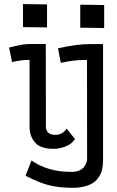

<svg xmlns="http://www.w3.org/2000/svg" viewBox="-20 -708 558 917"><path d="M396 55.7 395.5 -421.9Q395.5 -421.9 387.7 -421.9Q331.1 -421.9 270.5 -407.7L256.8 -477.1Q345.2 -497.6 415 -497.6H472.2V57.6Q472.2 80.1 468.3 98.6Q464.4 117.2 454.1 134.3Q443.8 151.4 427.7 163.1Q411.6 174.8 385.7 181.9Q359.9 189 326.2 189Q270 189 221.4 178.5Q172.9 168 102.1 131.3L130.4 58.6Q209.5 112.8 315.9 112.8H324.2Q343.3 112.8 358.2 106.4Q373 100.1 380.6 90.3Q388.2 80.6 391.8 71.8Q395.5 63 396 55.7ZM140.1 -498H198.7L199.2 -106Q199.2 -64 243.2 -64Q279.3 -64 297.9 -93.8L338.4 -43.9Q322.8 -20 293.2 -8.5Q263.7 2.9 234.9 2.9Q174.3 2.9 147.7 -26.9Q121.1 -56.6 121.1 -104V-421.9H115.2Q82 -421.9 37.6 -411.6L23.4 -481Q30.3 -482.4 44.2 -485.8Q58.1 -489.3 62 -490Q65.9 -490.7 75.9 -492.9Q85.9 -495.1 90.6 -495.6Q95.2 -496.1 104 -496.8Q112.8 -497.6 121.1 -497.8Q129.4 -498 140.1 -498ZM363.3 -685.5 477.5 -684.1V-574.2L363.3 -575.7ZM89.8 -688.5 204.6 -687V-577.1L89.8 -578.6Z"/></svg>

Font: Fantasque Sans Mono
Style: Regular
Weight: 400
Monospace: yes
Designer: Jany Belluz
Version: Version 1.8.0 ; ttfautohint (v1.8.2)